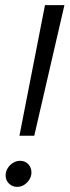

<svg xmlns="http://www.w3.org/2000/svg" viewBox="-20 -725 272 751"><path d="M56 -194 156 -705H232L114 -194ZM47 6Q28 6 15 -7Q2 -20 2 -39Q2 -54 10 -67Q18 -80 31 -88Q44 -96 59 -96Q78 -96 90.5 -83Q103 -70 103 -50Q103 -36 95 -23Q87 -10 74.5 -2Q62 6 47 6Z"/></svg>

Font: Red Hat Display VF
Style: Italic
Weight: 300
Italic angle: -12°
Designer: Pentagram, MCKL
Foundry: Pentagram, MCKL
Version: Version 1.023